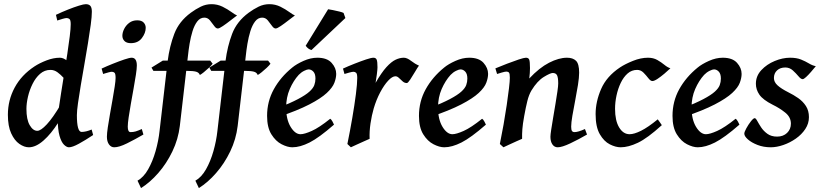

<svg xmlns="http://www.w3.org/2000/svg" viewBox="-20 -703 4015 940"><path d="M436 -42Q397.9 -16.6 366.2 0.7Q334.5 18.1 317.4 18.1Q306.2 18.1 293.2 5.4Q280.3 -7.3 271.5 -37.8Q262.7 -68.4 262.7 -122.1Q262.7 -135.7 267.3 -169.2Q272 -202.6 279.1 -247.6Q286.1 -292.5 294.2 -342.3Q302.2 -392.1 309.6 -439.7Q316.9 -487.3 321.5 -525.4Q326.2 -563.5 326.2 -584.5Q326.2 -605 320.1 -609.9Q314 -614.7 306.2 -614.7Q300.3 -614.7 285.9 -610.6Q271.5 -606.4 260.3 -602.5L253.9 -630.4Q282.7 -644 312.7 -656Q342.8 -668 366.5 -675.3Q390.1 -682.6 399.9 -682.6Q414.6 -682.6 422.1 -674.6Q429.7 -666.5 429.7 -645.5Q429.7 -622.6 424.3 -582Q418.9 -541.5 410.6 -491.2Q402.3 -440.9 393.1 -387.9Q383.8 -335 375.5 -285.6Q367.2 -236.3 361.8 -197.8Q356.4 -159.2 356.4 -139.2Q356.4 -57.1 379.4 -57.1Q400.4 -57.1 428.7 -68.8ZM382.3 -358.9 334.5 -283.7Q326.2 -283.7 315.4 -295.4Q304.7 -307.1 291 -322.3Q277.3 -337.4 261.5 -349.1Q245.6 -360.8 227.1 -360.8Q198.2 -360.8 176.3 -341.6Q154.3 -322.3 139.4 -292.2Q124.5 -262.2 116.9 -229.5Q109.4 -196.8 109.4 -169.9Q109.4 -117.7 125.5 -90.1Q141.6 -62.5 162.6 -62.5Q179.7 -62.5 209.2 -94.2Q238.8 -126 276.9 -190.4L265.6 -103.5Q230.5 -47.9 192.9 -14.9Q155.3 18.1 121.1 18.1Q98.6 18.1 74.7 1.5Q50.8 -15.1 34.7 -50.3Q18.6 -85.4 18.6 -141.1Q18.6 -212.4 51.8 -274.2Q85 -335.9 148.9 -377.9Q173.3 -394 207.5 -407.2Q241.7 -420.4 273.4 -420.4Q290.5 -420.4 309.1 -405Q327.6 -389.6 346.4 -374.3Q365.2 -358.9 382.3 -358.9Z M693.4 -566.9Q693.4 -541.5 674.6 -516.6Q655.8 -491.7 620.6 -491.7Q599.6 -491.7 589.4 -502.2Q579.1 -512.7 579.1 -527.8Q579.1 -543.9 587.9 -561.5Q596.7 -579.1 612.8 -591.3Q628.9 -603.5 651.9 -603.5Q672.9 -603.5 683.1 -592.8Q693.4 -582 693.4 -566.9ZM682.1 -44.4Q640.1 -20 601.6 -1Q563 18.1 539.1 18.1Q523.9 18.1 513.7 4.2Q503.4 -9.8 503.4 -33.7Q503.4 -49.8 507.8 -79.6Q512.2 -109.4 518.6 -145.3Q524.9 -181.2 531.2 -216.6Q537.6 -252 541.7 -280Q545.9 -308.1 545.9 -321.3Q545.9 -341.8 540.8 -346.7Q535.6 -351.6 527.3 -351.6Q522.5 -351.6 512.2 -348.9Q502 -346.2 493.4 -343.5Q484.9 -340.8 484.9 -340.8L477.5 -367.2Q502.4 -378.9 533 -391.1Q563.5 -403.3 588.9 -411.9Q614.3 -420.4 624.5 -420.4Q649.9 -420.4 649.9 -382.3Q649.9 -366.7 645.3 -336.7Q640.6 -306.6 634 -269.5Q627.4 -232.4 620.8 -195.6Q614.3 -158.7 609.9 -128.7Q605.5 -98.6 605.5 -83Q605.5 -56.2 619.1 -56.2Q632.8 -56.2 644.3 -59.6Q655.8 -63 674.3 -71.3Z M1021 -391.1Q1015.1 -382.8 1002.7 -371.1Q990.2 -359.4 977.5 -349.1Q964.8 -338.9 958.5 -335.9Q954.1 -348.1 939.7 -352.1Q925.3 -356 895.5 -356H731L721.7 -372.1L776.9 -406.2H1009.3ZM1140.6 -627.4Q1127.9 -618.2 1108.6 -603Q1089.4 -587.9 1071.5 -575.7Q1053.7 -563.5 1046.4 -563.5Q1037.1 -563.5 1028.1 -576.7Q1019 -589.8 1007.8 -603.3Q996.6 -616.7 980.5 -616.7Q960 -616.7 945.8 -598.1Q931.6 -579.6 922.6 -550.5Q913.6 -521.5 908.2 -488.8Q902.8 -456.1 899.9 -427.2L860.4 -86.4Q852.5 -21 824 38.3Q795.4 97.7 754.9 144Q714.4 190.4 670.4 217.8L653.3 181.6Q683.1 165 705.3 126Q727.5 86.9 741.7 36.9Q755.9 -13.2 761.2 -62L800.8 -403.8Q810.1 -476.6 833.3 -537.4Q856.4 -598.1 914.1 -640.6Q938 -658.2 962.9 -670.4Q987.8 -682.6 1015.6 -682.6Q1044.4 -682.6 1069.6 -670.2Q1094.7 -657.7 1113.3 -644Q1131.8 -630.4 1140.6 -627.4Z M1304.2 -391.1Q1298.3 -382.8 1285.9 -371.1Q1273.4 -359.4 1260.7 -349.1Q1248 -338.9 1241.7 -335.9Q1237.3 -348.1 1222.9 -352.1Q1208.5 -356 1178.7 -356H1014.2L1004.9 -372.1L1060.1 -406.2H1292.5ZM1423.8 -627.4Q1411.1 -618.2 1391.8 -603Q1372.6 -587.9 1354.7 -575.7Q1336.9 -563.5 1329.6 -563.5Q1320.3 -563.5 1311.3 -576.7Q1302.2 -589.8 1291 -603.3Q1279.8 -616.7 1263.7 -616.7Q1243.2 -616.7 1229 -598.1Q1214.8 -579.6 1205.8 -550.5Q1196.8 -521.5 1191.4 -488.8Q1186 -456.1 1183.1 -427.2L1143.6 -86.4Q1135.7 -21 1107.2 38.3Q1078.6 97.7 1038.1 144Q997.6 190.4 953.6 217.8L936.5 181.6Q966.3 165 988.5 126Q1010.7 86.9 1024.9 36.9Q1039.1 -13.2 1044.4 -62L1084 -403.8Q1093.3 -476.6 1116.5 -537.4Q1139.6 -598.1 1197.3 -640.6Q1221.2 -658.2 1246.1 -670.4Q1271 -682.6 1298.8 -682.6Q1327.6 -682.6 1352.8 -670.2Q1377.9 -657.7 1396.5 -644Q1415 -630.4 1423.8 -627.4Z M1626 -341.3Q1626 -321.8 1617.2 -298.1Q1608.4 -274.4 1579.8 -247.8Q1551.3 -221.2 1494.4 -191.7Q1437.5 -162.1 1341.8 -129.9L1338.4 -173.3Q1401.9 -198.2 1439.2 -218Q1476.6 -237.8 1494.9 -254.4Q1513.2 -271 1518.8 -286.4Q1524.4 -301.8 1524.4 -318.4Q1524.4 -341.3 1514.2 -352.3Q1503.9 -363.3 1490.7 -363.3Q1483.4 -363.3 1469 -356.2Q1454.6 -349.1 1442.4 -336.4Q1416.5 -308.1 1398.7 -267.1Q1380.9 -226.1 1380.9 -176.8Q1380.9 -118.2 1402.8 -82Q1424.8 -45.9 1451.2 -45.9Q1470.2 -45.9 1506.3 -62Q1542.5 -78.1 1596.7 -121.6Q1602.1 -118.7 1608.2 -107.4Q1614.3 -96.2 1615.2 -92.8Q1542 -28.8 1495.6 -5.4Q1449.2 18.1 1411.1 18.1Q1387.7 18.1 1358.6 3.2Q1329.6 -11.7 1308.6 -45.4Q1287.6 -79.1 1287.6 -135.7Q1287.6 -206.5 1320.6 -266.1Q1353.5 -325.7 1410.6 -372.1Q1431.2 -389.2 1465.8 -404.8Q1500.5 -420.4 1533.7 -420.4Q1581.1 -420.4 1603.5 -395.3Q1626 -370.1 1626 -341.3ZM1662.1 -639.6 1670.9 -614.7 1504.9 -458Q1488.3 -462.4 1476.6 -479L1586.4 -657.7Q1593.8 -656.7 1609.9 -653.6Q1626 -650.4 1641.6 -646.5Q1657.2 -642.6 1662.1 -639.6Z M2031.2 -381.8Q2023.9 -372.1 2012 -351.6Q2000 -331.1 1988.5 -313.7Q1977.1 -296.4 1971.7 -296.4Q1960.4 -296.4 1951.2 -304.7Q1941.9 -313 1933.3 -321.3Q1924.8 -329.6 1916 -329.6Q1900.4 -329.6 1880.4 -308.1Q1860.4 -286.6 1841.3 -250.7Q1822.3 -214.8 1809.6 -171.9Q1799.8 -138.2 1793.9 -98.6Q1788.1 -59.1 1789.6 -23.4Q1780.8 -19.5 1761.7 -11Q1742.7 -2.4 1723.9 6.1Q1705.1 14.6 1697.8 18.1L1680.7 2Q1693.8 -62 1704.8 -126Q1715.8 -189.9 1722.4 -241.9Q1729 -293.9 1729 -321.3Q1729 -341.8 1723.4 -346.7Q1717.8 -351.6 1710.4 -351.6Q1704.1 -351.6 1689 -347.4Q1673.8 -343.3 1666.5 -340.8L1659.2 -367.2Q1684.6 -378.9 1715.6 -391.1Q1746.6 -403.3 1772.2 -411.9Q1797.9 -420.4 1808.1 -420.4Q1820.3 -420.4 1824.2 -410.9Q1828.1 -401.4 1828.1 -373.5Q1828.1 -364.3 1825 -339.1Q1821.8 -314 1818.8 -297.4Q1847.7 -347.7 1871.8 -374.3Q1896 -400.9 1916.7 -410.6Q1937.5 -420.4 1957 -420.4Q1972.7 -420.4 1992.2 -405.3Q2011.7 -390.1 2031.2 -381.8Z M2369.6 -341.3Q2369.6 -321.8 2360.8 -298.1Q2352.1 -274.4 2323.5 -247.8Q2294.9 -221.2 2238 -191.7Q2181.2 -162.1 2085.4 -129.9L2082 -173.3Q2145.5 -198.2 2182.9 -218Q2220.2 -237.8 2238.5 -254.4Q2256.8 -271 2262.5 -286.4Q2268.1 -301.8 2268.1 -318.4Q2268.1 -341.3 2257.8 -352.3Q2247.6 -363.3 2234.4 -363.3Q2227.1 -363.3 2212.6 -356.2Q2198.2 -349.1 2186 -336.4Q2160.2 -308.1 2142.3 -267.1Q2124.5 -226.1 2124.5 -176.8Q2124.5 -118.2 2146.5 -82Q2168.5 -45.9 2194.8 -45.9Q2213.9 -45.9 2250 -62Q2286.1 -78.1 2340.3 -121.6Q2345.7 -118.7 2351.8 -107.4Q2357.9 -96.2 2358.9 -92.8Q2285.6 -28.8 2239.3 -5.4Q2192.9 18.1 2154.8 18.1Q2131.3 18.1 2102.3 3.2Q2073.2 -11.7 2052.2 -45.4Q2031.2 -79.1 2031.2 -135.7Q2031.2 -206.5 2064.2 -266.1Q2097.2 -325.7 2154.3 -372.1Q2174.8 -389.2 2209.5 -404.8Q2244.1 -420.4 2277.3 -420.4Q2324.7 -420.4 2347.2 -395.3Q2369.6 -370.1 2369.6 -341.3Z M2854 -44.4Q2813 -20.5 2772.2 -1.2Q2731.4 18.1 2710.4 18.1Q2694.3 18.1 2684.6 4.2Q2674.8 -9.8 2674.8 -33.7Q2674.8 -43.5 2678.7 -68.8Q2682.6 -94.2 2688.2 -127.4Q2693.8 -160.6 2699.5 -194.6Q2705.1 -228.5 2709 -255.4Q2712.9 -282.2 2712.9 -294.4Q2712.9 -322.8 2707.3 -334.2Q2701.7 -345.7 2686 -345.7Q2674.3 -345.7 2642.3 -326.2Q2610.4 -306.6 2582 -260.3Q2569.3 -238.8 2561.8 -208.5Q2554.2 -178.2 2546.4 -134.8Q2539.1 -94.7 2537.4 -70.6Q2535.6 -46.4 2536.1 -23.4Q2528.3 -20 2509 -11.5Q2489.7 -2.9 2470.9 5.9Q2452.1 14.6 2444.8 18.1L2427.2 2Q2436.5 -43 2445.3 -92.8Q2454.1 -142.6 2460.9 -189Q2467.8 -235.4 2471.9 -271Q2476.1 -306.6 2476.1 -322.3Q2476.1 -342.8 2471.7 -347.7Q2467.3 -352.5 2459 -352.5Q2452.6 -352.5 2436.8 -347.9Q2420.9 -343.3 2413.6 -340.8L2405.3 -368.2Q2430.7 -378.9 2462.4 -391.1Q2494.1 -403.3 2520 -411.9Q2545.9 -420.4 2554.7 -420.4Q2567.4 -420.4 2571 -410.9Q2574.7 -401.4 2574.7 -369.6Q2574.7 -346.2 2571.3 -318.8Q2620.1 -371.1 2668 -395.8Q2715.8 -420.4 2755.9 -420.4Q2784.7 -420.4 2800 -405.5Q2815.4 -390.6 2815.4 -347.2Q2815.4 -323.7 2809.6 -287.1Q2803.7 -250.5 2795.9 -210.4Q2788.1 -170.4 2782.2 -136Q2776.4 -101.6 2776.4 -83Q2776.4 -67.4 2780.3 -61.8Q2784.2 -56.2 2793 -56.2Q2810.1 -56.2 2843.8 -71.3Z M3262.2 -368.7Q3250 -356.9 3232.7 -342.3Q3215.3 -327.6 3199.2 -316.9Q3183.1 -306.2 3173.8 -306.2Q3165 -306.2 3154.5 -319.8Q3144 -333.5 3130.6 -347.2Q3117.2 -360.8 3099.1 -360.8Q3072.8 -360.8 3052.7 -343.3Q3032.7 -325.7 3019 -297.1Q3005.4 -268.6 2998.3 -235.4Q2991.2 -202.1 2991.2 -170.4Q2991.2 -112.3 3011.2 -79.1Q3031.2 -45.9 3062.5 -45.9Q3084.5 -45.9 3118.4 -62.7Q3152.3 -79.6 3200.2 -118.7Q3203.6 -114.3 3210.9 -104Q3218.3 -93.8 3220.2 -90.3Q3149.9 -26.4 3103.3 -4.2Q3056.6 18.1 3018.6 18.1Q2994.1 18.1 2965.6 3.7Q2937 -10.7 2916.5 -46.1Q2896 -81.5 2896 -144.5Q2896 -205.1 2922.9 -267.1Q2949.7 -329.1 3015.6 -373Q3040.5 -389.6 3078.9 -405Q3117.2 -420.4 3152.3 -420.4Q3178.7 -420.4 3198 -409.4Q3217.3 -398.4 3232.7 -385.7Q3248 -373 3262.2 -368.7Z M3610.8 -341.3Q3610.8 -321.8 3602.1 -298.1Q3593.3 -274.4 3564.7 -247.8Q3536.1 -221.2 3479.2 -191.7Q3422.4 -162.1 3326.7 -129.9L3323.2 -173.3Q3386.7 -198.2 3424.1 -218Q3461.4 -237.8 3479.7 -254.4Q3498 -271 3503.7 -286.4Q3509.3 -301.8 3509.3 -318.4Q3509.3 -341.3 3499 -352.3Q3488.8 -363.3 3475.6 -363.3Q3468.3 -363.3 3453.9 -356.2Q3439.5 -349.1 3427.2 -336.4Q3401.4 -308.1 3383.5 -267.1Q3365.7 -226.1 3365.7 -176.8Q3365.7 -118.2 3387.7 -82Q3409.7 -45.9 3436 -45.9Q3455.1 -45.9 3491.2 -62Q3527.3 -78.1 3581.5 -121.6Q3586.9 -118.7 3593 -107.4Q3599.1 -96.2 3600.1 -92.8Q3526.9 -28.8 3480.5 -5.4Q3434.1 18.1 3396 18.1Q3372.6 18.1 3343.5 3.2Q3314.5 -11.7 3293.5 -45.4Q3272.5 -79.1 3272.5 -135.7Q3272.5 -206.5 3305.4 -266.1Q3338.4 -325.7 3395.5 -372.1Q3416 -389.2 3450.7 -404.8Q3485.4 -420.4 3518.6 -420.4Q3565.9 -420.4 3588.4 -395.3Q3610.8 -370.1 3610.8 -341.3Z M3974.1 -378.9Q3963.4 -365.7 3950.4 -350.8Q3937.5 -335.9 3926.3 -325.7Q3915 -315.4 3909.7 -315.4Q3900.9 -315.4 3889.2 -329.6Q3877.4 -343.8 3861.6 -358.2Q3845.7 -372.6 3824.7 -372.6Q3799.8 -372.6 3784.4 -358.4Q3769 -344.2 3769 -320.8Q3769 -301.3 3786.6 -285.2Q3804.2 -269 3839.8 -251Q3864.7 -238.8 3887.9 -222.7Q3911.1 -206.5 3925.8 -183.8Q3940.4 -161.1 3940.4 -129.4Q3940.4 -98.1 3922.6 -71.3Q3904.8 -44.4 3876.2 -24.4Q3847.7 -4.4 3815.2 6.8Q3782.7 18.1 3753.4 18.1Q3718.3 18.1 3688.7 6.6Q3659.2 -4.9 3641.6 -20.5Q3624 -36.1 3624 -48.8Q3624 -56.6 3634 -75Q3644 -93.3 3656.2 -108.9Q3668.5 -124.5 3674.8 -124.5Q3680.2 -124.5 3687.5 -110.8Q3694.8 -97.2 3706.5 -79.3Q3718.3 -61.5 3737.1 -47.9Q3755.9 -34.2 3784.7 -34.2Q3814.5 -34.2 3833.3 -52.2Q3852.1 -70.3 3852.1 -97.7Q3852.1 -129.4 3824.5 -151.6Q3796.9 -173.8 3762.7 -190.4Q3715.3 -214.4 3698 -239.3Q3680.7 -264.2 3680.7 -293Q3680.7 -331.1 3707.3 -359.6Q3733.9 -388.2 3772.7 -404.3Q3811.5 -420.4 3848.1 -420.4Q3879.9 -420.4 3901.6 -411.6Q3923.3 -402.8 3940.2 -392.6Q3957 -382.3 3974.1 -378.9Z"/></svg>

Font: Dai Banna SIL Medium
Style: Italic
Weight: 500
Italic angle: -11°
Designer: Victor Gaultney
Foundry: SIL International
Version: Version 4.000